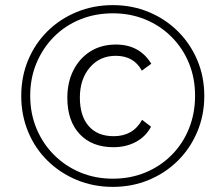

<svg xmlns="http://www.w3.org/2000/svg" viewBox="-20 -724 845 750"><path d="M421 6Q345 6 280 -21Q215 -48 166 -96Q117 -144 90 -209Q63 -274 63 -349Q63 -425 90 -489.5Q117 -554 165.5 -602Q214 -650 279.5 -677Q345 -704 421 -704Q496 -704 561 -677Q626 -650 674.5 -602Q723 -554 750.5 -489.5Q778 -425 778 -349Q778 -274 750.5 -209Q723 -144 674.5 -96Q626 -48 561 -21Q496 6 421 6ZM421 -26Q489 -26 547.5 -50Q606 -74 650 -118Q694 -162 718 -221.5Q742 -281 742 -350Q742 -419 718 -477.5Q694 -536 650 -580Q606 -624 547.5 -648Q489 -672 421 -672Q352 -672 293 -648Q234 -624 190.5 -580Q147 -536 122.5 -477.5Q98 -419 98 -350Q98 -281 122.5 -222Q147 -163 191 -119Q235 -75 293.5 -50.5Q352 -26 421 -26ZM570 -229Q549 -190 510.5 -169.5Q472 -149 423 -149Q339 -149 291 -200.5Q243 -252 243 -342Q243 -403 267 -450Q291 -497 333.5 -523.5Q376 -550 433 -550Q525 -550 571 -475L534 -448Q503 -506 432 -506Q370 -506 331 -460.5Q292 -415 292 -343Q292 -271 326.5 -231.5Q361 -192 424 -192Q500 -192 535 -256Z"/></svg>

Font: Livvic Light
Style: Italic
Weight: 300
Italic angle: -10°
Designer: Jacques Le Bailly, Baron von Fonthausen
Version: Version 1.001; ttfautohint (v1.8.2)